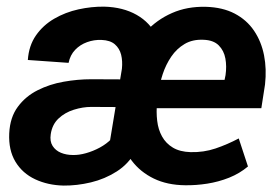

<svg xmlns="http://www.w3.org/2000/svg" viewBox="-20 -559 859 589"><path d="M311 -88.4 354 -348.1Q356.4 -371.6 351.6 -391.1Q346.7 -410.6 332.3 -423.1Q317.9 -435.5 291.5 -436.5Q268.6 -437.5 247.1 -429.7Q225.6 -421.9 210.4 -406Q195.3 -390.1 190.4 -366.2L65.4 -375Q68.4 -418.9 90.3 -450.4Q112.3 -481.9 146.5 -501.7Q180.7 -521.5 220.7 -530.3Q260.7 -539.1 299.8 -538.6Q357.4 -537.1 399.2 -513.4Q440.9 -489.7 461.4 -447Q481.9 -404.3 476.1 -345.7L436.5 -105.5ZM371.6 -315.4 357.4 -230.5 259.8 -231Q233.9 -231 206.5 -222.4Q179.2 -213.9 159.7 -195.6Q140.1 -177.2 135.7 -147.5Q132.3 -125.5 141.4 -111.3Q150.4 -97.2 167 -90.3Q183.6 -83.5 203.6 -83.5Q222.2 -83 243.9 -89.1Q265.6 -95.2 286.4 -106.4Q307.1 -117.7 322.3 -133.3Q337.4 -148.9 342.8 -168.5L395 -93.8Q374.5 -56.2 338.1 -33Q301.8 -9.8 258.8 0.5Q215.8 10.7 175.3 10.3Q127 9.3 87.9 -9Q48.8 -27.3 27.3 -63Q5.9 -98.6 8.3 -149.9Q10.7 -199.2 34.7 -231.4Q58.6 -263.7 95.5 -282.2Q132.3 -300.8 175.3 -308.3Q218.3 -315.9 259.8 -315.9ZM548.3 9.3Q493.2 8.8 451.9 -11.2Q410.6 -31.2 384.3 -65.9Q357.9 -100.6 346.9 -146.2Q335.9 -191.9 341.3 -244.1L345.2 -274.9Q351.6 -328.1 372.3 -376.2Q393.1 -424.3 427 -461.4Q460.9 -498.5 507.6 -519Q554.2 -539.6 611.8 -538.1Q663.1 -536.6 700 -517.3Q736.8 -498 759.3 -464.8Q781.7 -431.6 790 -389.4Q798.3 -347.2 793 -299.8L781.7 -227.1H391.1L406.2 -314H668.9L671.9 -328.6Q675.8 -355.5 671.4 -379.6Q667 -403.8 650.9 -419.9Q634.8 -436 604 -437Q570.8 -438.5 546.4 -424.1Q522 -409.7 505.4 -385.3Q488.8 -360.8 479.2 -331.8Q469.7 -302.7 465.8 -274.9L461.9 -244.1Q459 -215.3 462.2 -188.5Q465.3 -161.6 477.1 -140.4Q488.8 -119.1 510.3 -106.2Q531.7 -93.3 564.5 -92.3Q605 -91.3 641.1 -103.5Q677.2 -115.7 712.4 -134.3L740.7 -48.3Q715.3 -26.9 682.9 -13.9Q650.4 -1 615.7 4.4Q581.1 9.8 548.3 9.3Z"/></svg>

Font: Roboto SemiBold
Style: Italic
Weight: 600
Designer: Christian Robertson
Foundry: Google
Version: Version 3.009; 2024